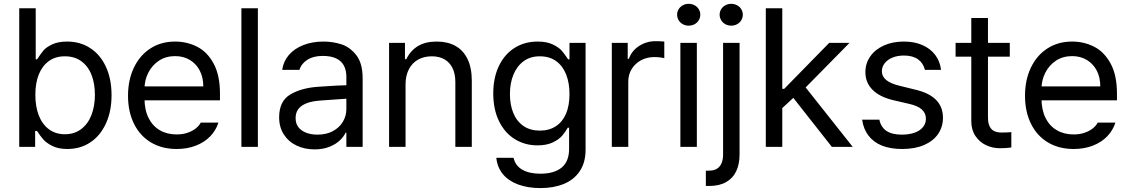

<svg xmlns="http://www.w3.org/2000/svg" viewBox="-20 -749 5757 979"><path d="M78.1 -707V0H159.2V-81.1H168.9C180 -64.1 190.6 -49.8 200.7 -38.1C210.8 -26.4 226.1 -15.3 246.6 -4.9C267.1 5.5 292.6 10.7 323.2 10.7C367.5 10.7 406.6 -0.5 440.4 -22.9C474.3 -45.4 500.8 -77.5 520 -119.1C539.2 -160.8 548.8 -209 548.8 -263.7C548.8 -319 539.2 -367.4 520 -408.7C500.8 -450 474.1 -481.8 439.9 -503.9C405.8 -526 366.5 -537.1 322.3 -537.1C291 -537.1 265.1 -532.1 244.6 -522C224.1 -511.9 209.6 -501.6 201.2 -491.2C192.7 -480.8 182 -465.8 168.9 -446.3H162.1V-707ZM177.7 -160.6C166 -190.9 160.2 -225.9 160.2 -265.6C160.2 -305.3 166 -339.8 177.7 -369.1C189.5 -398.4 206.5 -421.2 229 -437.5C251.5 -453.8 278.6 -461.9 310.5 -461.9C343.8 -461.9 371.9 -453.5 395 -436.5C418.1 -419.6 435.4 -396.3 446.8 -366.7C458.2 -337.1 463.9 -303.4 463.9 -265.6C463.9 -227.2 458 -192.9 446.3 -162.6C434.6 -132.3 417.2 -108.4 394 -90.8C370.9 -73.2 343.1 -64.5 310.5 -64.5C279.3 -64.5 252.3 -72.9 229.5 -89.8C206.7 -106.8 189.5 -130.4 177.7 -160.6Z M749.5 -22.9C786.9 -0.5 830.7 10.7 880.9 10.7C916.7 10.7 949.2 5 978.5 -6.3C1007.8 -17.7 1032.2 -33.5 1051.8 -53.7C1071.3 -73.9 1085.3 -97.3 1093.8 -124H1003.9C997.4 -112.3 988.4 -102.1 977.1 -93.3C965.7 -84.5 951.8 -77.3 935.5 -71.8C919.3 -66.2 901 -63.5 880.9 -63.5C848.3 -63.5 819.7 -70.6 794.9 -85C770.2 -99.3 751 -120.3 737.3 -147.9C723.6 -175.6 716.8 -209 716.8 -248V-295.9C716.8 -325.2 723.3 -352.7 736.3 -378.4C749.3 -404.1 767.6 -424.6 791 -439.9C814.5 -455.2 841.8 -462.9 873 -462.9C901.7 -462.9 926.9 -456.2 948.7 -442.9C970.5 -429.5 987.3 -411.3 999 -388.2C1010.7 -365.1 1016.6 -338.5 1016.6 -308.6H691.4V-237.3H1101.6V-272.5C1101.6 -334.3 1090.8 -385.1 1069.3 -424.8C1047.9 -464.5 1019.9 -493.2 985.4 -510.7C950.8 -528.3 913.4 -537.1 873 -537.1C825.5 -537.1 783.7 -525.6 747.6 -502.4C711.4 -479.3 683.3 -446.8 663.1 -404.8C642.9 -362.8 632.8 -314.8 632.8 -260.7C632.8 -206.7 642.9 -159.2 663.1 -118.2C683.3 -77.1 712.1 -45.4 749.5 -22.9Z M1294.9 0V-707H1210.9V0Z M1668 -240.2C1718.8 -244.1 1747.1 -246.1 1752.9 -246.1L1752 -314.5L1696.3 -312.5C1640.3 -309.2 1609 -307.3 1602.5 -306.6C1545.2 -302.7 1497.7 -289.6 1460 -267.1C1422.2 -244.6 1403.3 -205.7 1403.3 -150.4C1403.3 -117.2 1411.3 -88.2 1427.2 -63.5C1443.2 -38.7 1464.8 -19.9 1492.2 -6.8C1519.5 6.2 1550.1 12.7 1584 12.7C1612.6 12.7 1637.9 8.3 1659.7 -0.5C1681.5 -9.3 1699.1 -20 1712.4 -32.7C1725.7 -45.4 1735.7 -58.6 1742.2 -72.3H1746.1V0H1829.1V-349.6C1829.1 -401 1818.2 -440.6 1796.4 -468.3C1774.6 -495.9 1749 -514.3 1719.7 -523.4C1690.4 -532.6 1660.5 -537.1 1629.9 -537.1C1591.5 -537.1 1557 -531.1 1526.4 -519C1495.8 -507 1471.2 -490.1 1452.6 -468.3C1434.1 -446.5 1422.9 -421.2 1418.9 -392.6H1506.8C1513.3 -414.1 1526.9 -431.3 1547.4 -444.3C1567.9 -457.4 1594.1 -463.9 1626 -463.9C1652.7 -463.9 1675 -459.8 1692.9 -451.7C1710.8 -443.5 1724.1 -431.5 1732.9 -415.5C1741.7 -399.6 1746.1 -380.2 1746.1 -357.4V-192.4C1746.1 -169.6 1740.2 -148.3 1728.5 -128.4C1716.8 -108.6 1699.9 -92.6 1677.7 -80.6C1655.6 -68.5 1629.2 -62.5 1598.6 -62.5C1577.1 -62.5 1557.9 -65.8 1541 -72.3C1524.1 -78.8 1510.9 -88.2 1501.5 -100.6C1492 -113 1487.3 -128.3 1487.3 -146.5C1487.3 -174.5 1498.2 -195.8 1520 -210.4C1541.8 -225.1 1572.6 -233.7 1612.3 -236.3Z M2047.9 0V-318.4C2047.9 -348.3 2053.5 -374.2 2064.9 -396C2076.3 -417.8 2092.1 -434.2 2112.3 -445.3C2132.5 -456.4 2155.6 -461.9 2181.6 -461.9C2207 -461.9 2228.7 -456.7 2246.6 -446.3C2264.5 -435.9 2278.2 -420.9 2287.6 -401.4C2297 -381.8 2301.8 -358.4 2301.8 -331.1V0H2385.7V-336.9C2385.7 -381.2 2378.4 -418.3 2363.8 -448.2C2349.1 -478.2 2328.5 -500.5 2301.8 -515.1C2275.1 -529.8 2243.5 -537.1 2207 -537.1C2168 -537.1 2135.7 -529.3 2110.4 -513.7C2085 -498 2065.4 -475.9 2051.8 -447.3H2044.9V-530.3H1963.9V0Z M2622.6 191.9C2655.4 203.9 2693 210 2735.4 210C2780.3 210 2820 203 2854.5 189C2889 175 2916.2 153.3 2936 124C2955.9 94.7 2965.8 58.3 2965.8 14.6V-530.3H2883.8V-446.3H2877C2863.9 -465.8 2852.9 -480.8 2843.8 -491.2C2834.6 -501.6 2819.8 -511.9 2799.3 -522C2778.8 -532.1 2752.9 -537.1 2721.7 -537.1C2677.4 -537.1 2638.2 -526.4 2604 -504.9C2569.8 -483.4 2543.1 -452.6 2523.9 -412.6C2504.7 -372.6 2495.1 -325.8 2495.1 -272.5C2495.1 -218.4 2504.9 -171.4 2524.4 -131.3C2543.9 -91.3 2570.8 -60.7 2605 -39.6C2639.2 -18.4 2677.7 -7.8 2720.7 -7.8C2752 -7.8 2778 -12.9 2798.8 -22.9C2819.7 -33 2835.3 -44.1 2845.7 -56.2C2856.1 -68.2 2865.9 -82 2875 -97.7H2881.8V9.8C2881.8 52.7 2869.1 84.6 2843.8 105.5C2818.4 126.3 2782.2 136.7 2735.4 136.7C2697.6 136.7 2666.8 129.9 2643.1 116.2C2619.3 102.5 2604.5 82.4 2598.6 55.7H2510.7C2514 88.2 2525.2 116 2544.4 139.2C2563.6 162.3 2589.7 179.9 2622.6 191.9ZM2814.5 -105.5C2791.7 -90.5 2764.3 -83 2732.4 -83C2699.9 -83 2672.2 -90.8 2649.4 -106.4C2626.6 -122.1 2609.4 -143.9 2597.7 -171.9C2585.9 -199.9 2580.1 -232.4 2580.1 -269.5C2580.1 -306 2585.9 -338.7 2597.7 -367.7C2609.4 -396.6 2626.6 -419.6 2649.4 -436.5C2672.2 -453.5 2699.9 -461.9 2732.4 -461.9C2765 -461.9 2792.5 -453.9 2814.9 -438C2837.4 -422 2854.5 -399.6 2866.2 -370.6C2877.9 -341.6 2883.8 -307.9 2883.8 -269.5C2883.8 -230.5 2877.9 -197.1 2866.2 -169.4C2854.5 -141.8 2837.2 -120.4 2814.5 -105.5Z M3099.6 -530.3V0H3183.6V-334C3183.6 -357.4 3189.5 -378.6 3201.2 -397.5C3212.9 -416.3 3228.8 -431.2 3249 -441.9C3269.2 -452.6 3291.7 -458 3316.4 -458C3326.2 -458 3336.3 -457.4 3346.7 -456.1C3357.1 -454.8 3363.9 -453.5 3367.2 -452.1V-537.1C3354.2 -538.4 3339.5 -539.1 3323.2 -539.1C3292 -539.1 3263.8 -530.9 3238.8 -514.6C3213.7 -498.4 3196.3 -476.6 3186.5 -449.2H3180.7V-530.3Z M3449.2 -530.3V0H3533.2V-530.3ZM3461.9 -625.5C3471 -620.6 3480.8 -618.2 3491.2 -618.2C3502.3 -618.2 3512.4 -620.6 3521.5 -625.5C3530.6 -630.4 3537.8 -637.2 3543 -646C3548.2 -654.8 3550.8 -664.1 3550.8 -673.8C3550.8 -684.2 3548.2 -693.7 3543 -702.1C3537.8 -710.6 3530.6 -717.3 3521.5 -722.2C3512.4 -727.1 3502.3 -729.5 3491.2 -729.5C3480.8 -729.5 3471 -727.1 3461.9 -722.2C3452.8 -717.3 3445.6 -710.6 3440.4 -702.1C3435.2 -693.7 3432.6 -684.2 3432.6 -673.8C3432.6 -664.1 3435.2 -654.8 3440.4 -646C3445.6 -637.2 3452.8 -630.4 3461.9 -625.5Z M3751 -530.3H3667V38.1C3667 55.7 3664.4 70.6 3659.2 83C3654 95.4 3646.2 104.8 3635.7 111.3C3625.3 117.8 3612 121.1 3595.7 121.1H3579.1V199.2H3596.7C3630.5 199.2 3659 192.7 3682.1 179.7C3705.2 166.7 3722.5 148.1 3733.9 124C3745.3 99.9 3751 71.3 3751 38.1ZM3678.7 -625.5C3687.8 -620.6 3697.6 -618.2 3708 -618.2C3719.1 -618.2 3729.2 -620.6 3738.3 -625.5C3747.4 -630.4 3754.6 -637.2 3759.8 -646C3765 -654.8 3767.6 -664.1 3767.6 -673.8C3767.6 -684.2 3765 -693.7 3759.8 -702.1C3754.6 -710.6 3747.4 -717.3 3738.3 -722.2C3729.2 -727.1 3719.1 -729.5 3708 -729.5C3697.6 -729.5 3687.8 -727.1 3678.7 -722.2C3669.6 -717.3 3662.4 -710.6 3657.2 -702.1C3652 -693.7 3649.4 -684.2 3649.4 -673.8C3649.4 -664.1 3652 -654.8 3657.2 -646C3662.4 -637.2 3669.6 -630.4 3678.7 -625.5Z M3961.9 -295.9 3962.9 -192.4 4056.6 -279.3H4064.5L4311.5 -530.3H4208L3978.5 -295.9ZM3884.8 -707V0H3968.8V-707ZM4016.6 -260.7 4221.7 0H4328.1L4075.2 -319.3Z M4660.6 -446.8C4678.5 -434.1 4690.4 -416 4696.3 -392.6H4778.3C4775.1 -421.2 4765.3 -446.5 4749 -468.3C4732.7 -490.1 4710.9 -507 4683.6 -519C4656.2 -531.1 4624.7 -537.1 4588.9 -537.1C4550.5 -537.1 4516.4 -530.4 4486.8 -517.1C4457.2 -503.7 4434.1 -485.2 4417.5 -461.4C4400.9 -437.7 4392.6 -410.8 4392.6 -380.9C4392.6 -345.7 4404.6 -315.9 4428.7 -291.5C4452.8 -267.1 4488 -249.3 4534.2 -238.3L4614.3 -219.7C4644.2 -213.2 4666.2 -203.6 4680.2 -190.9C4694.2 -178.2 4701.2 -162.4 4701.2 -143.6C4701.2 -127.3 4696.1 -113 4686 -100.6C4675.9 -88.2 4661.6 -78.8 4643.1 -72.3C4624.5 -65.8 4602.9 -62.5 4578.1 -62.5C4544.9 -62.5 4518.9 -68.8 4500 -81.5C4481.1 -94.2 4469.1 -113.3 4463.9 -138.7H4376C4380.5 -106.8 4391.4 -79.6 4408.7 -57.1C4425.9 -34.7 4448.9 -17.7 4477.5 -6.3C4506.2 5 4540.4 10.7 4580.1 10.7C4623.7 10.7 4661.1 3.9 4692.4 -9.8C4723.6 -23.4 4747.4 -42.3 4763.7 -66.4C4779.9 -90.5 4788.1 -117.8 4788.1 -148.4C4788.1 -185.5 4776.4 -216 4752.9 -239.7C4729.5 -263.5 4694 -280.9 4646.5 -292L4567.4 -311.5C4536.8 -318.7 4514 -328.5 4499 -340.8C4484 -353.2 4476.6 -368.2 4476.6 -385.7C4476.6 -400.7 4481.4 -414.4 4491.2 -426.8C4501 -439.1 4514.3 -448.7 4531.2 -455.6C4548.2 -462.4 4567.4 -465.8 4588.9 -465.8C4618.8 -465.8 4642.7 -459.5 4660.6 -446.8Z M5128.9 -460V-530.3H4852.5V-460ZM5017.6 -657.2H4932.6V-130.9C4932.6 -101.6 4939.6 -76.5 4953.6 -55.7C4967.6 -34.8 4985.7 -19.2 5007.8 -8.8C5029.9 1.6 5053.4 6.8 5078.1 6.8C5100.3 6.8 5119.8 5.5 5136.7 2.9V-75.2C5119.8 -73.9 5103.2 -73.2 5086.9 -73.2C5073.2 -73.2 5061.4 -75.4 5051.3 -79.6C5041.2 -83.8 5033 -91.6 5026.9 -103C5020.7 -114.4 5017.6 -130.9 5017.6 -152.3Z M5323.2 -22.9C5360.7 -0.5 5404.5 10.7 5454.6 10.7C5490.4 10.7 5522.9 5 5552.2 -6.3C5581.5 -17.7 5606 -33.5 5625.5 -53.7C5645 -73.9 5659 -97.3 5667.5 -124H5577.6C5571.1 -112.3 5562.2 -102.1 5550.8 -93.3C5539.4 -84.5 5525.6 -77.3 5509.3 -71.8C5493 -66.2 5474.8 -63.5 5454.6 -63.5C5422 -63.5 5393.4 -70.6 5368.7 -85C5343.9 -99.3 5324.7 -120.3 5311 -147.9C5297.4 -175.6 5290.5 -209 5290.5 -248V-295.9C5290.5 -325.2 5297 -352.7 5310.1 -378.4C5323.1 -404.1 5341.3 -424.6 5364.7 -439.9C5388.2 -455.2 5415.5 -462.9 5446.8 -462.9C5475.4 -462.9 5500.7 -456.2 5522.5 -442.9C5544.3 -429.5 5561 -411.3 5572.8 -388.2C5584.5 -365.1 5590.3 -338.5 5590.3 -308.6H5265.1V-237.3H5675.3V-272.5C5675.3 -334.3 5664.6 -385.1 5643.1 -424.8C5621.6 -464.5 5593.6 -493.2 5559.1 -510.7C5524.6 -528.3 5487.1 -537.1 5446.8 -537.1C5399.3 -537.1 5357.4 -525.6 5321.3 -502.4C5285.2 -479.3 5257 -446.8 5236.8 -404.8C5216.6 -362.8 5206.5 -314.8 5206.5 -260.7C5206.5 -206.7 5216.6 -159.2 5236.8 -118.2C5257 -77.1 5285.8 -45.4 5323.2 -22.9Z"/></svg>

Font: Pretendard Variable
Style: Regular
Weight: 400
Designer: Base glyphs from Inter by Rasmus Andersson; Hangeul glyphs from Noto Sans CJK(Source Han Sans) by Jang Soo-young and Kan
Foundry: Kil Hyung-jin
Version: Version 1.309;Glyphs 3.2 (3225)